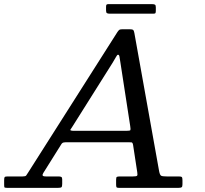

<svg xmlns="http://www.w3.org/2000/svg" viewBox="-70 -906 990 926"><path d="M-50 -17V-36Q-50 -47 -48 -51Q-46 -55 -35 -55H39Q53 -55 56.2 -59.5Q59.5 -64 64.5 -72L496 -751Q500.5 -758 504.8 -761.5Q509 -765 521.5 -765H554Q567.5 -765 571.8 -761.8Q576 -758.5 578 -747L697.5 -80Q701 -62 707.2 -58.5Q713.5 -55 735 -55H793Q804 -55 807 -51.8Q810 -48.5 810 -37V-17Q810 -6 806.2 -3Q802.5 0 791 0H503Q493.5 0 491.8 -3.5Q490 -7 490 -16.5V-39Q490 -51 493.8 -53Q497.5 -55 509.5 -55H570Q586.5 -55 590.5 -58Q594.5 -61 592 -75L572 -206Q570 -219 563.8 -219.5Q557.5 -220 543 -220H256Q243.5 -220 236.8 -218.8Q230 -217.5 225.5 -210L139 -72Q134 -64 135.8 -59.5Q137.5 -55 153 -55H213Q221.5 -55 225.8 -52.5Q230 -50 230 -41V-19Q230 -6.5 226.5 -3.2Q223 0 210 0H-36Q-47.5 0 -48.8 -3Q-50 -6 -50 -17ZM473.5 -604 281.5 -299Q274 -287 269.8 -281Q265.5 -275 289 -275H538Q557 -275 558.8 -278.5Q560.5 -282 558 -298L510.5 -606Q507.5 -625.5 506 -633.8Q504.5 -642 499 -642Q495 -642 489 -630.5Q483 -619 473.5 -604ZM441.5 -856V-872.5Q441.5 -879.5 443.2 -882.8Q445 -886 451.5 -886H664.5Q674 -886 677.8 -883.2Q681.5 -880.5 681.5 -870.5V-855Q681.5 -847 680 -843.5Q678.5 -840 670.5 -840H459Q449.5 -840 445.5 -842.8Q441.5 -845.5 441.5 -856Z"/></svg>

Font: Besley
Style: Italic
Weight: 400
Italic angle: -13°
Designer: Owen Earl
Foundry: indestructible type*
Version: Version 4.000; ttfautohint (v1.8.4.7-5d5b)